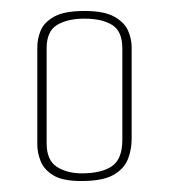

<svg xmlns="http://www.w3.org/2000/svg" viewBox="-20 -675 308 350"><path d="M128 -345Q94 -345 77 -355.5Q60 -366 54 -381.5Q48 -397 48 -411V-589Q48 -604 54 -619Q60 -634 78.5 -644.5Q97 -655 134 -655Q170 -655 188.5 -644.5Q207 -634 213.5 -619Q220 -604 220 -589V-422Q220 -402 213 -384.5Q206 -367 186.5 -356Q167 -345 128 -345ZM129 -359Q165 -359 184 -372Q203 -385 203 -420V-587Q203 -618 184.5 -629.5Q166 -641 134 -641Q103 -641 84 -629.5Q65 -618 65 -587V-414Q65 -383 83.5 -371Q102 -359 129 -359Z"/></svg>

Font: Smooch Sans Thin
Style: Regular
Weight: 100
Designer: Robert E. Leuschke
Foundry: Robert E. Leuschke
Version: Version 1.010